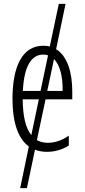

<svg xmlns="http://www.w3.org/2000/svg" viewBox="-20 -780 440 999"><path d="M224 10C267 10 305 -2 338 -23V-74C301 -49 265 -37 228 -37C207 -37 188 -42 172 -51L217 -263H356V-305C356 -402 331 -488 272 -524L321 -760H286L239 -538C229 -541 217 -542 205 -542C98 -542 45 -438 45 -265C45 -150 71 -61 130 -18L85 199H120L162 -1C180 6 201 10 224 10ZM99 -307C105 -435 143 -496 205 -496C214 -496 222 -495 230 -492L191 -307ZM306 -307H226L261 -473C293 -440 307 -378 306 -307ZM98 -263H182L143 -77C113 -114 99 -176 98 -263Z"/></svg>

Font: Noto Sans UI Condensed Light
Style: Regular
Weight: 300
Width: 3
Designer: Monotype Design Team
Foundry: Monotype Imaging Inc.
Version: Version 1.901